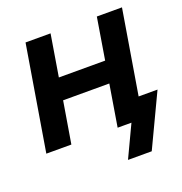

<svg xmlns="http://www.w3.org/2000/svg" viewBox="-123 -623 841 887"><g transform="rotate(-20 298.0 -180.0)"><path d="M220.7 -515.6 187 -311H414.6L448.2 -515.6H571.8L486.3 0H362.8L396.5 -205.1H169.4L135.3 0H12.2L97.7 -515.6ZM356.9 156.2 430.7 0H394L411.1 -102.5H596.2L473.6 156.2Z"/></g></svg>

Font: Inter Display SemiBold
Style: Italic
Weight: 600
Italic angle: -9.39999°
Designer: Rasmus Andersson
Foundry: rsms
Version: Version 4.000;git-a52131595